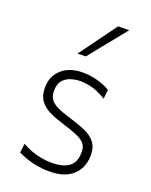

<svg xmlns="http://www.w3.org/2000/svg" viewBox="-147 -856 742 945"><g transform="rotate(20 224.0 -384.0)"><path d="M228 9.5Q199.5 9.5 169.2 4.5Q139 -0.5 111.8 -9.5Q84.5 -18.5 64 -29.5L69.5 -77Q92.5 -64 118.2 -54.2Q144 -44.5 171.5 -39.5Q199 -34.5 227.5 -34.5Q260 -34.5 287.5 -43Q315 -51.5 331.5 -73Q348 -94.5 348 -134.5Q348 -161 334.8 -177.5Q321.5 -194 290.2 -207.2Q259 -220.5 206 -236.5Q169.5 -247.5 138.2 -262.8Q107 -278 88 -303.8Q69 -329.5 69 -371Q69 -431.5 110 -468.2Q151 -505 221 -505Q248.5 -505 274.8 -499.8Q301 -494.5 324 -486Q347 -477.5 364.5 -466.5L359.5 -418.5Q334.5 -434.5 310.5 -444Q286.5 -453.5 264.5 -457.2Q242.5 -461 224 -461Q202 -461 177 -454.2Q152 -447.5 134.2 -428.2Q116.5 -409 116.5 -371.5Q116.5 -345.5 128.2 -328.2Q140 -311 166.5 -298.2Q193 -285.5 237 -272.5Q284 -258.5 319.8 -243Q355.5 -227.5 375.5 -202.5Q395.5 -177.5 395.5 -133.5Q395.5 -94.5 378 -62Q360.5 -29.5 323.8 -10Q287 9.5 228 9.5ZM162.5 -583Q198 -632 234 -681Q270 -730 304.5 -777.5L362.5 -778.5Q336.5 -745.5 310 -713.2Q283.5 -681 257.8 -648.8Q232 -616.5 206 -584.5Z"/></g></svg>

Font: Commissioner Thin ExtraLight
Style: Regular
Weight: 250
Version: Version 1.000